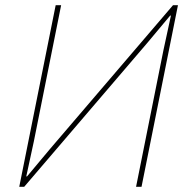

<svg xmlns="http://www.w3.org/2000/svg" viewBox="-20 -718 720 738"><path d="M54 0 194 -698H215L110 -174L81 -40H84L171 -144L645 -698H664L524 0H503L608 -524L637 -658H634L547 -554L73 0Z"/></svg>

Font: IBM Plex Sans Thin
Style: Italic
Weight: 100
Italic angle: -11.31°
Designer: Mike Abbink, Paul van der Laan, Pieter van Rosmalen
Foundry: Bold Monday
Version: Version 3.0